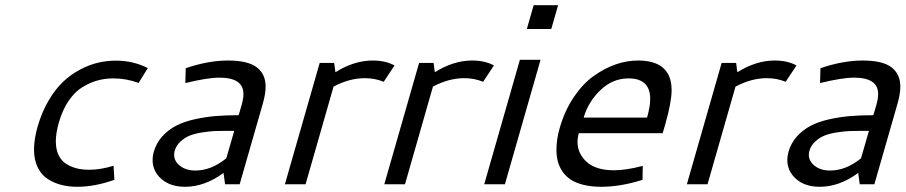

<svg xmlns="http://www.w3.org/2000/svg" viewBox="-20 -714 3509 744"><path d="M126 -224.1Q142.1 -279.8 168.2 -324.2Q194.3 -368.7 224.6 -397.2Q254.9 -425.8 290.8 -444.6Q326.7 -463.4 360.6 -471.2Q394.5 -479 428.7 -479Q496.6 -479 552.7 -450.2L517.1 -392.6Q469.7 -410.2 418.9 -410.2Q387.2 -410.2 358.4 -402.3Q329.6 -394.5 300 -376.7Q270.5 -358.9 246.6 -324.2Q222.7 -289.6 208.5 -240.7Q196.3 -198.2 196.3 -166.5Q196.3 -135.3 207 -113Q217.8 -90.8 236.8 -78.9Q255.9 -66.9 277.6 -61.5Q299.3 -56.2 326.2 -56.2Q370.1 -56.2 419.9 -71.8L423.3 -17.1Q347.2 9.8 279.3 9.8Q247.1 9.8 219.2 2.9Q191.4 -3.9 166.3 -19.5Q141.1 -35.2 126.5 -64.7Q111.8 -94.2 111.8 -134.8Q111.8 -174.8 126 -224.1Z M862.8 -479.5Q940.9 -479.5 975.1 -453.1Q1009.3 -426.8 1009.3 -378.4Q1009.3 -351.6 999 -314.5L908.7 0H852.1L846.2 -43.9Q772.9 9.8 697.3 9.8Q640.1 9.8 605.7 -20.3Q571.3 -50.3 571.3 -94.7Q571.3 -109.4 575.7 -125Q585.4 -159.7 608.6 -185.3Q631.8 -210.9 661.9 -226.6Q691.9 -242.2 732.9 -251.5Q773.9 -260.7 814.5 -264.2Q855 -267.6 904.8 -267.6L915.5 -304.2Q923.3 -330.6 923.3 -349.6Q923.3 -413.1 830.6 -413.1Q783.7 -413.1 698.2 -392.1L699.7 -449.7Q787.1 -479.5 862.8 -479.5ZM887.7 -207H858.4Q831.1 -207 810.8 -206.1Q790.5 -205.1 762.5 -200.7Q734.4 -196.3 715.1 -188.5Q695.8 -180.7 679.2 -165.3Q662.6 -149.9 656.7 -128.9Q654.8 -122.6 654.8 -114.3Q654.8 -88.9 678 -71Q701.2 -53.2 737.3 -53.2Q798.8 -53.2 856.9 -100.6Z M1279.8 -434.1Q1352.1 -479.5 1424.3 -479.5Q1473.6 -479.5 1508.8 -460.4L1466.8 -397Q1433.1 -411.1 1393.6 -411.1Q1334 -411.1 1272.5 -378.4L1164.1 0H1084L1218.8 -470.2H1274.9Z M1665 -434.1Q1737.3 -479.5 1809.6 -479.5Q1858.9 -479.5 1894 -460.4L1852.1 -397Q1818.4 -411.1 1778.8 -411.1Q1719.2 -411.1 1657.7 -378.4L1549.3 0H1469.2L1604 -470.2H1660.2Z M2047.9 -693.8H2142.6L2116.2 -601.6H2021.5ZM1994.6 -482.4H2074.7L1936.5 0H1856.4Z M2452.1 -479.5Q2582.5 -479.5 2582.5 -364.3Q2582.5 -319.8 2558.6 -234.9L2547.9 -197.8H2222.7Q2217.8 -179.7 2217.8 -165Q2217.8 -118.7 2253.7 -86.4Q2289.6 -54.2 2358.4 -54.2Q2406.7 -54.2 2470.7 -71.3L2469.7 -17.1Q2384.8 9.8 2310.1 9.8Q2271 9.8 2240.7 2.2Q2210.4 -5.4 2191.2 -18.3Q2171.9 -31.2 2159.2 -50Q2146.5 -68.8 2141.4 -89.4Q2136.2 -109.9 2136.2 -134.3Q2136.2 -174.8 2149.4 -219.7Q2168.5 -285.6 2202.9 -336.9Q2237.3 -388.2 2279.1 -418.5Q2320.8 -448.7 2364.7 -464.1Q2408.7 -479.5 2452.1 -479.5ZM2415.5 -410.2Q2354 -410.2 2306.6 -364.7Q2259.3 -319.3 2241.7 -258.3H2487.3Q2499.5 -300.8 2499.5 -330.6Q2499.5 -410.2 2415.5 -410.2Z M2837.4 -434.1Q2909.7 -479.5 2981.9 -479.5Q3031.2 -479.5 3066.4 -460.4L3024.4 -397Q2990.7 -411.1 2951.2 -411.1Q2891.6 -411.1 2830.1 -378.4L2721.7 0H2641.6L2776.4 -470.2H2832.5Z M3322.3 -479.5Q3400.4 -479.5 3434.6 -453.1Q3468.8 -426.8 3468.8 -378.4Q3468.8 -351.6 3458.5 -314.5L3368.2 0H3311.5L3305.7 -43.9Q3232.4 9.8 3156.7 9.8Q3099.6 9.8 3065.2 -20.3Q3030.8 -50.3 3030.8 -94.7Q3030.8 -109.4 3035.2 -125Q3044.9 -159.7 3068.1 -185.3Q3091.3 -210.9 3121.3 -226.6Q3151.4 -242.2 3192.4 -251.5Q3233.4 -260.7 3273.9 -264.2Q3314.5 -267.6 3364.3 -267.6L3375 -304.2Q3382.8 -330.6 3382.8 -349.6Q3382.8 -413.1 3290 -413.1Q3243.2 -413.1 3157.7 -392.1L3159.2 -449.7Q3246.6 -479.5 3322.3 -479.5ZM3347.2 -207H3317.9Q3290.5 -207 3270.3 -206.1Q3250 -205.1 3221.9 -200.7Q3193.8 -196.3 3174.6 -188.5Q3155.3 -180.7 3138.7 -165.3Q3122.1 -149.9 3116.2 -128.9Q3114.3 -122.6 3114.3 -114.3Q3114.3 -88.9 3137.5 -71Q3160.6 -53.2 3196.8 -53.2Q3258.3 -53.2 3316.4 -100.6Z"/></svg>

Font: Cantarell
Style: Italic
Weight: 400
Italic angle: -16°
Designer: Dave Crossland
Version: Version 1.004